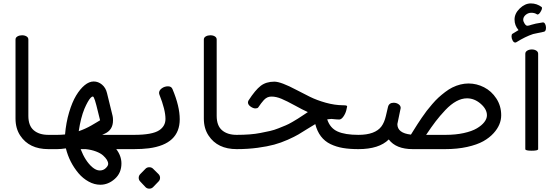

<svg xmlns="http://www.w3.org/2000/svg" viewBox="-20 -873 3241 1124"><path d="M70.8 -179.2V-641.6Q70.8 -653.3 82.3 -659.9Q93.8 -666.5 109.1 -666.5Q124.5 -666.5 135.3 -659.9Q146 -653.3 146 -641.6V-194.8Q146 -137.2 177.5 -110.4Q209 -83.5 263.2 -83.5V0Q150.9 0 98.6 -79.1Q70.8 -120.6 70.8 -179.2Z M520 105.5Q543 125 564 125Q585 125 599.1 111.3Q613.3 97.7 613.3 86.4Q613.3 75.2 605.7 62.7Q598.1 50.3 583.5 37.1Q568.8 23.9 542 13.7Q515.1 3.4 481.4 0H452.1Q479 69.8 520 105.5ZM474.1 -235.8Q452.6 -183.6 440.9 -105Q479.5 -118.2 515.1 -138.7Q525.9 -144.5 545.4 -156.5Q564.9 -168.5 565.9 -168.9Q563 -179.2 553.2 -220.2Q543.5 -261.2 536.1 -284.7Q528.8 -308.1 523.4 -308.1Q518.1 -308.1 510.5 -300.3Q502.9 -292.5 493.4 -275.6Q483.9 -258.8 474.1 -235.8ZM263.2 -83.5H314.9Q337.4 -83.5 360.8 -85.9Q366.7 -155.3 384.5 -215.1Q402.3 -274.9 425.5 -313.5Q448.7 -352.1 475.3 -374Q502 -396 528.6 -396Q555.2 -396 577.1 -377.7Q599.1 -359.4 606.4 -328.1L639.2 -194.3Q641.6 -184.6 641.6 -168.5Q641.6 -110.8 590.8 -89.4Q588.4 -88.9 584.5 -86.4Q580.6 -84 578.1 -83.5H764.6V0H660.6Q690.9 39.6 690.9 84Q690.9 139.6 652.3 174.1Q613.8 208.5 567.4 208.5Q532.7 208.5 499.3 190.2Q465.8 171.9 439.9 141.6Q385.7 77.1 365.7 -4.4Q335.9 0 314.9 0H263.2Q247.6 0 234.6 -12.7Q221.7 -25.4 221.7 -41.5Q221.7 -57.6 234.6 -70.6Q247.6 -83.5 263.2 -83.5Z M764.6 -83.5Q871.6 -83.5 912.1 -110.4Q948.7 -134.8 948.7 -176.8Q948.7 -230 913.1 -319.3Q911.1 -326.2 911.1 -328.1Q911.1 -344.2 927.2 -356Q943.4 -367.7 963.4 -367.7Q983.4 -367.7 989.7 -351.6Q1032.2 -251 1032.2 -174.8Q1032.2 -28.8 851.6 -4.9Q812.5 0 764.6 0Q749 0 736.1 -12.7Q723.1 -25.4 723.1 -41.5Q724.1 -57.6 736.6 -70.6Q749 -83.5 764.6 -83.5ZM801.3 189.9Q792 180.7 792 168Q792 155.3 801.3 146L832 114.7Q840.8 106 854 106Q867.2 106 876 114.7L907.7 146Q917 155.3 917 168Q917 180.7 907.7 189.9L876 222.7Q867.2 231.4 854 231.4Q840.8 231.4 832 222.7Z M1173.3 -179.2V-641.6Q1173.3 -653.3 1184.8 -659.9Q1196.3 -666.5 1211.7 -666.5Q1227.1 -666.5 1237.8 -659.9Q1248.5 -653.3 1248.5 -641.6V-194.8Q1248.5 -137.2 1280 -110.4Q1311.5 -83.5 1365.7 -83.5V0Q1253.4 0 1201.2 -79.1Q1173.3 -120.6 1173.3 -179.2Z M1364.7 -83.5Q1449.7 -83.5 1504.9 -94.7Q1535.6 -100.6 1560.5 -106.2Q1585.4 -111.8 1610.8 -122.1Q1636.2 -132.3 1652.8 -139.2Q1669.4 -146 1691.4 -158.9Q1713.4 -171.9 1723.6 -178.2Q1733.9 -184.6 1754.6 -198.5Q1775.4 -212.4 1782.2 -216.8Q1752.4 -230 1705.6 -255.9Q1658.7 -281.7 1627.7 -294.7Q1596.7 -307.6 1570.8 -307.6H1567.4Q1543.9 -307.6 1524.9 -287.6Q1509.3 -270.5 1491.7 -244.1Q1487.3 -238.3 1474.9 -238.3Q1462.4 -238.3 1447 -249Q1431.6 -259.8 1431.6 -273.4Q1431.6 -278.8 1435.1 -285.2Q1474.6 -346.2 1506.3 -370.6Q1538.1 -395 1586.4 -395Q1624.5 -395 1715.3 -346.7Q1752.9 -326.7 1794.2 -306.4Q1835.4 -286.1 1887 -271.7Q1938.5 -257.3 1987.3 -256.8Q2002 -256.8 2007.1 -255.1Q2012.2 -253.4 2012.2 -249.8Q2012.2 -246.1 2007.1 -226.6Q2002 -207 1990 -190.2Q1978 -173.3 1965.6 -173.3Q1953.1 -173.3 1919.9 -176.8Q1916.5 -176.8 1895.5 -174.3Q1912.1 -123 1956.1 -103.3Q2000 -83.5 2078.1 -83.5V0Q2026.9 0 1987.8 -6.6Q1948.7 -13.2 1915 -29.3Q1847.2 -62 1825.7 -146.5Q1811.5 -138.7 1780.3 -118.9Q1749 -99.1 1726.8 -85.9Q1704.6 -72.8 1664.6 -54.9Q1624.5 -37.1 1585.2 -26.4Q1545.9 -15.6 1488.3 -7.8Q1430.7 0 1365.7 0Q1349.6 0 1336.9 -12.7Q1324.2 -25.4 1324.2 -41.5Q1324.2 -57.6 1336.7 -70.6Q1349.1 -83.5 1364.7 -83.5Z M2587.9 -83.5Q2647 -83.5 2694.8 -94Q2742.7 -104.5 2771.5 -121.6Q2800.3 -138.7 2815.4 -158.4Q2830.6 -178.2 2830.6 -198.2Q2830.6 -233.9 2793.9 -265.6Q2757.3 -297.4 2713.9 -297.4Q2652.3 -297.4 2586.9 -228.5Q2555.2 -194.8 2530 -161.9Q2504.9 -128.9 2474.6 -83.5ZM2078.1 -83.5Q2175.8 -83.5 2212.9 -132.8Q2230 -155.8 2238.8 -193.4L2251.5 -247.6Q2257.8 -271.5 2284.7 -271.5Q2300.8 -271.5 2313.2 -262.9Q2325.7 -254.4 2325.7 -240.7L2306.2 -146.5Q2306.2 -93.8 2385.7 -85Q2390.1 -91.8 2402.6 -112.1Q2415 -132.3 2424.1 -146.2Q2433.1 -160.2 2449 -183.6Q2464.8 -207 2478 -224.1Q2491.2 -241.2 2510.3 -263.4Q2529.3 -285.6 2546.6 -301.5Q2564 -317.4 2585.7 -334Q2607.4 -350.6 2627.9 -360.8Q2675.8 -384.3 2722.9 -384.3Q2770 -384.3 2813.7 -362.1Q2857.4 -339.8 2885.7 -296.4Q2914.1 -252.9 2914.1 -198.2Q2914.1 -142.1 2869.6 -93.3Q2845.2 -66.4 2809.1 -46.1Q2772.9 -25.9 2715.1 -12.9Q2657.2 0 2585.4 0H2396.5Q2298.3 0 2255.9 -56.6Q2199.2 0 2078.1 0Q2062 -1 2049.3 -13.4Q2036.6 -25.9 2036.6 -41.7Q2036.6 -57.6 2049.6 -70.6Q2062.5 -83.5 2078.1 -83.5Z M3055.2 0V-558.1Q3055.2 -569.8 3066.7 -576.7Q3078.1 -583.5 3093.5 -583.5Q3108.9 -583.5 3119.6 -576.7Q3130.4 -569.8 3130.4 -558.1V0Q3130.4 9.3 3092.8 9.3Q3055.2 9.3 3055.2 0ZM2979.5 -674.8Q3001 -687.5 3007.6 -691.9Q3014.2 -696.3 3015.6 -696.8Q2992.2 -723.6 2992.2 -758.8Q2992.2 -793.9 3022.7 -823.5Q3053.2 -853 3087.9 -853Q3122.6 -853 3151.4 -831.5Q3152.8 -830.6 3152.8 -823.7Q3152.8 -816.9 3143.8 -802.5Q3134.8 -788.1 3126.5 -788.1Q3124 -788.1 3122.1 -790Q3108.9 -798.3 3090.6 -798.3Q3072.3 -798.3 3057.6 -786.1Q3043 -773.9 3043 -757.3Q3043 -747.6 3051 -734.9Q3059.1 -722.2 3067.1 -722.2Q3075.2 -722.2 3092 -728.3Q3108.9 -734.4 3157.2 -741.7H3159.7Q3166.5 -741.7 3171.4 -732.2Q3176.3 -722.7 3176.3 -710.9Q3176.3 -690.9 3165.5 -687.5Q3105 -674.8 3101.1 -673.8Q3055.2 -658.7 3003.9 -626.5Q3000 -624 2996.1 -624Q2987.3 -624 2981 -636Q2974.6 -647.9 2974.6 -659.7Q2974.6 -671.4 2979.5 -674.8Z"/></svg>

Font: Behdad
Style: Regular
Weight: 400
Designer: Mohammad Saleh Souzanchi
Foundry: http://font-store.ir
Version: Version:1.0.1;RFB:1.2.5;Building:2018-09-04 19:53:52.209180